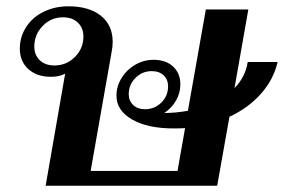

<svg xmlns="http://www.w3.org/2000/svg" viewBox="-20 -590 902 610"><path d="M709 -219 670 0H125L187 -356Q169 -346 142 -346Q97 -346 70 -370.5Q43 -395 43 -435Q43 -473 63 -504Q83 -535 118.5 -552.5Q154 -570 197 -570Q263 -570 300.5 -540Q338 -510 338 -457Q338 -442 335 -427L268 -47H544L568 -183Q556 -182 531 -182Q449 -182 399.5 -210.5Q350 -239 350 -286Q350 -316 366.5 -342.5Q383 -369 410 -384.5Q437 -400 468 -400Q507 -400 530 -378.5Q553 -357 553 -322Q553 -295 539.5 -271Q526 -247 502 -231Q537 -231 577 -238L634 -560H769L725 -310Q760 -346 767 -393H862Q849 -337 809 -292Q769 -247 709 -219ZM245 -474Q245 -501 227.5 -518Q210 -535 180 -535Q142 -535 115.5 -507.5Q89 -480 89 -442Q89 -415 106.5 -398.5Q124 -382 153 -382Q191 -382 218 -409Q245 -436 245 -474ZM514 -316Q514 -337 500 -350.5Q486 -364 462 -364Q432 -364 410.5 -342.5Q389 -321 389 -291Q389 -270 403 -256.5Q417 -243 441 -243Q471 -243 492.5 -264Q514 -285 514 -316Z"/></svg>

Font: Fahkwang SemiBold
Style: Italic
Weight: 600
Italic angle: -10°
Version: Version 1.000; ttfautohint (v1.6)